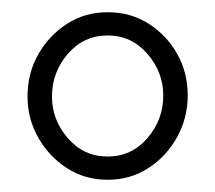

<svg xmlns="http://www.w3.org/2000/svg" viewBox="-20 -726 352 314"><path d="M156 -432Q119 -432 89.5 -451Q60 -470 42.5 -501Q25 -532 25 -568Q25 -606 42.5 -637Q60 -668 89.5 -687Q119 -706 156 -706Q194 -706 223.5 -687Q253 -668 270 -637.5Q287 -607 287 -570Q287 -533 269.5 -501.5Q252 -470 222.5 -451Q193 -432 156 -432ZM156 -470Q195 -470 221 -500Q247 -530 247 -570Q247 -608 221 -638Q195 -668 156 -668Q117 -668 91 -638Q65 -608 65 -568Q65 -530 91 -500Q117 -470 156 -470Z"/></svg>

Font: Quicksand Light Light
Style: Regular
Weight: 300
Version: Version 3.006